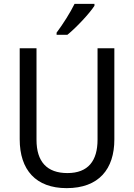

<svg xmlns="http://www.w3.org/2000/svg" viewBox="-20 -964 694 994"><path d="M469 -934V-944H366C344 -899 306 -839 273 -795V-784H329C374 -820 444 -895 469 -934ZM572 -242V-714H485V-241C485 -132 437 -68 329 -68C223 -68 169 -127 169 -240V-714H82V-243C82 -84 166 10 325 10C492 10 572 -89 572 -242Z"/></svg>

Font: Noto Sans Armenian SemiCondensed
Style: Regular
Weight: 400
Width: 4
Designer: Monotype Design Team
Foundry: Monotype Imaging Inc.
Version: Version 2.008